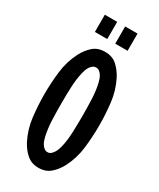

<svg xmlns="http://www.w3.org/2000/svg" viewBox="-228 -979 883 1063"><g transform="rotate(30 213.0 -448.0)"><path d="M214 11Q169 11 139 -15Q109 -41 89 -79Q56 -143 47.5 -216Q39 -289 39 -360Q39 -430 47.5 -503Q56 -576 89 -640Q109 -678 138.5 -704Q168 -730 214 -730Q260 -730 289.5 -704Q319 -678 339 -640Q372 -576 380.5 -503Q389 -430 389 -360Q389 -289 380.5 -216Q372 -143 339 -79Q319 -41 289 -15Q259 11 214 11ZM214 -89Q226 -89 234.5 -96Q243 -103 249.5 -113Q256 -123 260.5 -134.5Q265 -146 267 -155Q278 -200 280 -256.5Q282 -313 282 -360Q282 -408 280 -463Q278 -518 267 -564Q265 -573 261 -584.5Q257 -596 250.5 -606Q244 -616 235 -623Q226 -630 214 -630Q202 -630 193 -623Q184 -616 177.5 -606Q171 -596 167 -584.5Q163 -573 161 -564Q150 -518 148 -463Q146 -408 146 -360Q146 -311 148 -257Q150 -203 161 -155Q163 -146 167 -134.5Q171 -123 177.5 -113Q184 -103 193 -96Q202 -89 214 -89ZM109 -907H188V-797H109ZM239 -907H318V-797H239Z"/></g></svg>

Font: Osterbar
Style: Regular
Weight: 500
Width: 3
Designer: Peter Wiegel, Basierend auf Erbar schmal-halbfette Grotesk v. Jacob Erbar
Foundry: Peter Wiegel
Version: Version 1.0